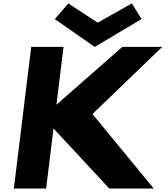

<svg xmlns="http://www.w3.org/2000/svg" viewBox="-20 -1098 976 1118"><path d="M875.4 0 518.5 -434 924.7 -825H692.3L308.5 -488L349.9 -825H161.9L60.6 0H248.6L291.6 -350L616.4 0ZM804.6 -987 747.6 -1078 548.7 -966 377.9 -1078 298.8 -987 531.4 -825Z"/></svg>

Font: Hussar
Style: BdSuprExtOblOne
Weight: 700
Foundry: Cannot Into Space Fonts
Version: Version 2.00